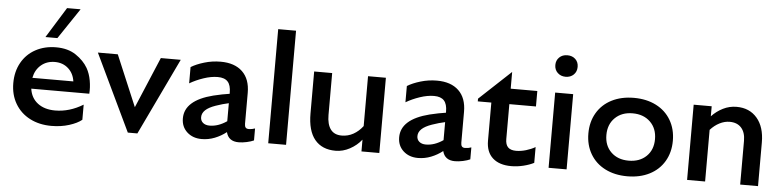

<svg xmlns="http://www.w3.org/2000/svg" viewBox="-45 -961 4883 1200"><g transform="rotate(5 2396.5 -361.0)"><path d="M288 -482Q362 -482 412 -448.5Q462 -415 488 -370Q507 -336 514.5 -293.5Q522 -251 519 -211H155Q163 -153 205.5 -120.5Q248 -88 315 -88Q405 -88 490 -140V-45Q462 -22 411 -6Q360 10 300 10Q224 10 165 -20.5Q106 -51 73 -107Q40 -163 40 -236Q40 -309 71.5 -365Q103 -421 159.5 -451.5Q216 -482 288 -482ZM413 -279Q406 -329 372 -359.5Q338 -390 288 -390Q237 -390 201.5 -360Q166 -330 156 -279ZM334 -732H419L290 -540H215Z M1070 -472 840 10H780L550 -472H675L810 -152L945 -472Z M1397 -47Q1364 -21 1324.5 -5.5Q1285 10 1243 10Q1187 10 1151 -23Q1115 -56 1115 -109Q1115 -222 1292 -267Q1350 -281 1393 -287V-294Q1393 -341 1373 -363Q1353 -385 1310 -385Q1269 -385 1221.5 -369Q1174 -353 1135 -330V-432Q1167 -452 1217 -467Q1267 -482 1320 -482Q1408 -482 1456.5 -435.5Q1505 -389 1505 -303V-109Q1505 -93 1511 -85.5Q1517 -78 1531 -78Q1551 -78 1570 -85V-10Q1553 -2 1526 4Q1499 10 1475 10Q1411 10 1397 -47ZM1285 -78Q1339 -78 1393 -115V-228Q1355 -220 1312 -205Q1269 -190 1248.5 -170.5Q1228 -151 1228 -126Q1228 -104 1243.5 -91Q1259 -78 1285 -78Z M1772 -716V0H1660V-716Z M1907 -209V-472H2020V-209Q2020 -151 2043 -119.5Q2066 -88 2113 -88Q2152 -88 2185.5 -106.5Q2219 -125 2245 -159V-472H2357V0H2245V-74Q2216 -37 2172.5 -13.5Q2129 10 2083 10Q1998 10 1952.5 -45Q1907 -100 1907 -209Z M2754 -47Q2721 -21 2681.5 -5.5Q2642 10 2600 10Q2544 10 2508 -23Q2472 -56 2472 -109Q2472 -222 2649 -267Q2707 -281 2750 -287V-294Q2750 -341 2730 -363Q2710 -385 2667 -385Q2626 -385 2578.5 -369Q2531 -353 2492 -330V-432Q2524 -452 2574 -467Q2624 -482 2677 -482Q2765 -482 2813.5 -435.5Q2862 -389 2862 -303V-109Q2862 -93 2868 -85.5Q2874 -78 2888 -78Q2908 -78 2927 -85V-10Q2910 -2 2883 4Q2856 10 2832 10Q2768 10 2754 -47ZM2642 -78Q2696 -78 2750 -115V-228Q2712 -220 2669 -205Q2626 -190 2605.5 -170.5Q2585 -151 2585 -126Q2585 -104 2600.5 -91Q2616 -78 2642 -78Z M3140 -375V-156Q3140 -121 3156.5 -104.5Q3173 -88 3207 -88Q3237 -88 3269 -97.5Q3301 -107 3327 -122V-23Q3300 -9 3261.5 0.5Q3223 10 3185 10Q3110 10 3068.5 -27.5Q3027 -65 3027 -136V-375H2942V-392L3140 -577V-472H3307V-375Z M3475 -711Q3444 -711 3424.5 -692Q3405 -673 3405 -644Q3405 -614 3425 -595Q3445 -576 3475 -576Q3506 -576 3525.5 -595Q3545 -614 3545 -644Q3545 -674 3525.5 -692.5Q3506 -711 3475 -711ZM3532 0H3419V-472H3532Z M4178 -236Q4178 -163 4145 -107Q4112 -51 4052 -20.5Q3992 10 3913 10Q3834 10 3774 -20.5Q3714 -51 3681 -107Q3648 -163 3648 -236Q3648 -309 3681 -365Q3714 -421 3774 -451.5Q3834 -482 3913 -482Q3992 -482 4052 -451.5Q4112 -421 4145 -365Q4178 -309 4178 -236ZM4066 -236Q4066 -303 4024 -344Q3982 -385 3913 -385Q3845 -385 3803 -344Q3761 -303 3761 -236Q3761 -169 3803 -128.5Q3845 -88 3913 -88Q3982 -88 4024 -128.5Q4066 -169 4066 -236Z M4401 -472V-409Q4432 -442 4472 -462Q4512 -482 4557 -482Q4638 -482 4685.5 -426.5Q4733 -371 4733 -274V0H4621V-274Q4621 -327 4595 -356Q4569 -385 4522 -385Q4490 -385 4458.5 -369Q4427 -353 4401 -324V0H4288V-472Z"/></g></svg>

Font: Madhuban Medium
Style: Regular
Weight: 500
Designer: jaikishan Patel
Foundry: MagicType
Version: Version 1.000